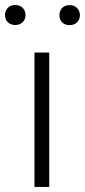

<svg xmlns="http://www.w3.org/2000/svg" viewBox="-53 -735 334 755"><path d="M140.6 -528.3V0H82.5V-528.3ZM-33.2 -675.3Q-33.2 -692.4 -22.5 -703.9Q-11.7 -715.3 6.8 -715.3Q25.4 -715.3 36.4 -703.9Q47.4 -692.4 47.4 -675.3Q47.4 -659.2 36.4 -647.9Q25.4 -636.7 6.8 -636.7Q-11.7 -636.7 -22.5 -647.9Q-33.2 -659.2 -33.2 -675.3ZM180.7 -674.8Q180.7 -691.9 191.2 -703.4Q201.7 -714.8 220.7 -714.8Q239.3 -714.8 250.2 -703.4Q261.2 -691.9 261.2 -674.8Q261.2 -658.7 250.2 -647.5Q239.3 -636.2 220.7 -636.2Q201.7 -636.2 191.2 -647.5Q180.7 -658.7 180.7 -674.8Z"/></svg>

Font: Vazirmatn FD ExtraLight
Style: Regular
Weight: 200
Designer: Saber Rastikerdar
Foundry: Saber Rastikerdar
Version: Version 33.003